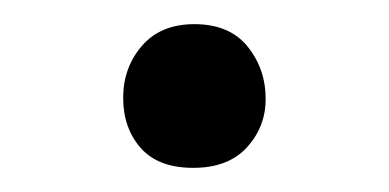

<svg xmlns="http://www.w3.org/2000/svg" viewBox="-20 -337 322 159"><path d="M140 -198Q111 -198 96.5 -214.5Q82 -231 82 -256Q82 -281 97.5 -299Q113 -317 141 -317Q170 -317 185 -298.5Q200 -280 200 -255Q200 -232 184.5 -215Q169 -198 140 -198Z"/></svg>

Font: STIX Two Text
Style: Regular
Weight: 400
Designer: Ross Mills, John Hudson & Paul Hanslow, Tiro Typeworks Ltd; with prior portions MicroPress Inc., and Coen Hoffman.
Foundry: Tiro Typeworks Ltd
Version: Version 2.13 b171